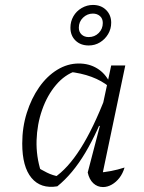

<svg xmlns="http://www.w3.org/2000/svg" viewBox="-20 -751 581 777"><path d="M212 3Q145 14 107.5 -31Q70 -76 70 -170Q70 -236 88.5 -294.5Q107 -353 138.5 -398Q170 -443 211.5 -468.5Q253 -494 299 -494Q341 -494 373.5 -474Q406 -454 424 -417L423 -399Q361 -450 256 -461L288 -464Q242 -449 206.5 -407Q171 -365 150.5 -306.5Q130 -248 128 -183Q126 -118 146 -56L123 -79Q147 -64 170 -52.5Q193 -41 221 -36L198 -31Q254 -68 306 -150Q358 -232 408 -362L425 -350Q376 -218 325 -132.5Q274 -47 212 3ZM390 -24 377 -52Q403 -54 429.5 -59Q456 -64 484 -73Q477 -49 463.5 -31.5Q450 -14 432.5 -4Q415 6 397 6Q374 6 357.5 -9.5Q341 -25 335 -53L384 -241L378 -243L430 -486H487ZM339 -567Q306 -567 285.5 -587Q265 -607 265 -639Q265 -664 277 -685Q289 -706 310.5 -718.5Q332 -731 356 -731Q389 -731 409.5 -710.5Q430 -690 430 -659Q430 -634 417.5 -613Q405 -592 384.5 -579.5Q364 -567 339 -567ZM339 -601Q363 -601 379.5 -617.5Q396 -634 396 -658Q396 -676 384.5 -686Q373 -696 356 -696Q333 -696 316 -679.5Q299 -663 299 -639Q299 -622 310 -611.5Q321 -601 339 -601Z"/></svg>

Font: Piazzolla 8pt ExtraLight
Style: Italic
Weight: 250
Italic angle: -11.3°
Designer: Juan Pablo del Peral
Foundry: Huerta Tipografica
Version: Version 2.001